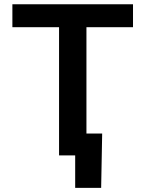

<svg xmlns="http://www.w3.org/2000/svg" viewBox="-20 -748 700 924"><path d="M39.6 -617.2V-727.5H620.1V-617.2H396V0H264.2V-617.2ZM341.8 156.2V0H301.3V-105.5H471.7L466.8 156.2Z"/></svg>

Font: Inter Semi Bold
Style: Regular
Weight: 600
Designer: Rasmus Andersson
Foundry: rsms
Version: Version 4.000;git-e0f93cc